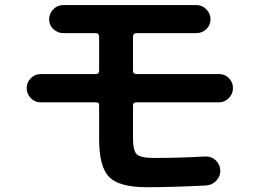

<svg xmlns="http://www.w3.org/2000/svg" viewBox="-20 -740 1040 769"><path d="M142.6 -330.1Q119.1 -330.1 103 -347.2Q86.9 -364.3 86.9 -387.2Q86.9 -410.2 103.5 -426.8Q120.1 -443.4 142.6 -443.4H365.2Q370.1 -443.4 373.5 -446.8Q377 -450.2 377 -455.1V-594.7Q377 -599.6 373.5 -603.5Q370.1 -607.4 365.2 -607.4H233.4Q210 -607.4 193.4 -623.5Q176.8 -639.6 176.8 -662.6Q176.8 -685.5 193.4 -702.6Q210 -719.7 233.4 -719.7H766.6Q790 -719.7 806.6 -702.6Q823.2 -685.5 823.2 -662.6Q823.2 -639.6 806.6 -623.5Q790 -607.4 766.6 -607.4H525.4Q520.5 -607.4 516.6 -603.5Q512.7 -599.6 512.7 -594.7V-455.1Q512.7 -450.2 516.1 -446.8Q519.5 -443.4 525.4 -443.4H857.4Q880.9 -443.4 897 -426.8Q913.1 -410.2 913.1 -387.2Q913.1 -364.3 896.5 -347.2Q879.9 -330.1 857.4 -330.1H525.4Q513.7 -330.1 512.7 -319.3V-186.5Q512.7 -135.7 528.3 -121.6Q543.9 -107.4 596.7 -107.4Q699.2 -107.4 801.8 -113.3Q826.2 -114.3 843.8 -98.1Q861.3 -82 862.3 -58.1Q863.3 -34.2 846.7 -16.6Q830.1 1 805.7 2.9Q669.9 9.8 567.4 9.8Q458 9.8 417.5 -30.8Q377 -71.3 377 -182.6V-319.3Q377 -330.1 365.2 -330.1Z"/></svg>

Font: Rounded-X Mgen+ 2m bold
Style: Bold
Weight: 700
Designer: [Source Han Sans]
Ryoko NISHIZUKA  (kana & ideographs); Paul D. Hunt (Latin, Greek & Cyrillic); Wenlong ZHANG  (bopomofo
Version: Version 1.059.20150602